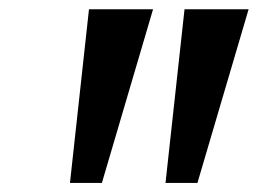

<svg xmlns="http://www.w3.org/2000/svg" viewBox="-20 -856 592 424"><path d="M318 -835.5 205 -452H134.5L176.5 -835.5ZM529 -835.5 416 -452H345.5L387.5 -835.5Z"/></svg>

Font: Merriweather 20pt Black
Style: Italic
Weight: 900
Italic angle: -7.8°
Version: Version 2.101